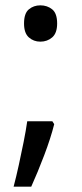

<svg xmlns="http://www.w3.org/2000/svg" viewBox="-20 -570 308 719"><path d="M70 -482Q70 -520 88 -535Q106 -550 131 -550Q157 -550 175.5 -535Q194 -520 194 -482Q194 -446 175.5 -430Q157 -414 131 -414Q106 -414 88 -430Q70 -446 70 -482ZM183 -105Q170 -53 145.5 11.5Q121 76 97 129H31Q41 91 50.5 47.5Q60 4 68.5 -38.5Q77 -81 82 -116H176Z"/></svg>

Font: Noto Sans Tifinagh APT
Style: Regular
Weight: 400
Designer: JamraPatel
Foundry: JamraPatel LLC
Version: Version 2.006; ttfautohint (v1.8.4.7-5d5b)